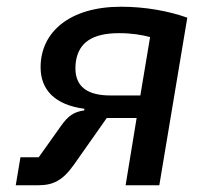

<svg xmlns="http://www.w3.org/2000/svg" viewBox="-20 -548 640 568"><path d="M26.6 0H93.4C137.1 0 165.5 -13.8 198.9 -61.1L295.8 -198.9H384.2L351.6 0H451.3L534.1 -495.7C478 -515.6 409.4 -528.1 338.1 -528.1C186.1 -528.1 100.1 -453.1 100.1 -349.1C100.1 -282.3 142.4 -237.6 229.8 -226.2L229 -221.2C199.6 -217.7 181.5 -205.3 160.9 -176.1L94.5 -82.7H40.5ZM203.1 -345.9C203.1 -353 203.5 -358.7 204.9 -368.6C214.1 -421.9 252.8 -449.9 332.4 -449.9C368.3 -449.9 400.6 -445 424 -438.2L395.2 -265.6H306.5C238.3 -265.6 203.1 -291.9 203.1 -345.9Z"/></svg>

Font: Margiela Mono Italic Medium It
Style: Regular
Weight: 500
Designer: Mike Abbink, Paul van der Laan, Pieter van Rosmalen
Foundry: Bold Monday
Version: Version 2.003 2021